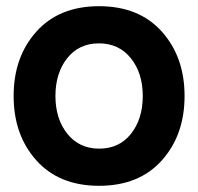

<svg xmlns="http://www.w3.org/2000/svg" viewBox="-20 -590 640 620"><path d="M197 -402Q159 -354 159 -280Q159 -206 197.5 -158Q236 -110 300.5 -110Q365 -110 403 -158Q441 -206 441 -280Q441 -354 402.5 -402Q364 -450 299.5 -450Q235 -450 197 -402ZM97.5 -72Q24 -154 24 -280Q24 -406 97.5 -488Q171 -570 300 -570Q429 -570 502.5 -488Q576 -406 576 -280Q576 -154 502.5 -72Q429 10 300 10Q171 10 97.5 -72Z"/></svg>

Font: Cherry Swash
Style: Bold
Weight: 700
Designer: Kasatkina Nataliya
Foundry: Nataliya Kasatkina
Version: Version 1.001